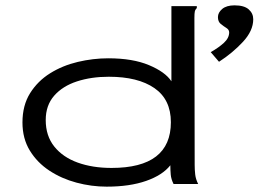

<svg xmlns="http://www.w3.org/2000/svg" viewBox="-20 -688 1040 718"><path d="M857 -668Q893 -668 910 -653Q927 -638 927 -616Q927 -573 888.5 -531.5Q850 -490 799 -457L768 -493Q798 -510 817.5 -528Q837 -546 837 -567Q837 -577 826.5 -583.5Q816 -590 805.5 -598.5Q795 -607 795 -624Q795 -641 811 -654.5Q827 -668 857 -668ZM379 10Q322 10 266 -5Q210 -20 164.5 -50Q119 -80 91.5 -125Q64 -170 64 -230Q64 -294 92.5 -339.5Q121 -385 167.5 -414Q214 -443 271 -456.5Q328 -470 385 -470Q476 -470 537 -444.5Q598 -419 621 -384V-665H716V-658Q710 -652 708.5 -645Q707 -638 707 -621L708 -71Q708 -53 710 -35.5Q712 -18 721 0H629Q620 -18 618.5 -35Q617 -52 617 -70Q588 -33 526.5 -11.5Q465 10 379 10ZM397 -60Q619 -60 619 -231Q619 -316 557.5 -358.5Q496 -401 387 -401Q321 -401 267.5 -383.5Q214 -366 182.5 -330Q151 -294 151 -239Q151 -180 183 -140Q215 -100 270.5 -80Q326 -60 397 -60Z"/></svg>

Font: Inconsolata UltraExpanded
Style: Regular
Weight: 400
Width: 9
Monospace: yes
Designer: Raph Levien, Cyreal, Brenton Simpson
Foundry: Raph Levien, Cyreal, Google
Version: Version 3.000; ttfautohint (v1.8.2.53-6de2)